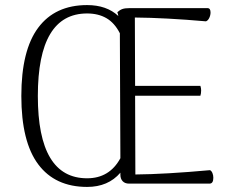

<svg xmlns="http://www.w3.org/2000/svg" viewBox="-20 -723 923 756"><path d="M820 -23Q820 0 805 0H488Q472 0 463 -9.5Q454 -19 454 -35V-43Q406 13 323 13Q197 13 130.5 -76Q64 -165 64 -345Q64 -525 130.5 -614Q197 -703 323 -703Q400 -703 446 -660Q444 -670 442 -675Q452 -684 462 -687.5Q472 -691 490 -691H797Q809 -691 809 -674Q809 -663 804 -652.5Q799 -642 791 -639Q631 -653 511 -654L512 -385H769Q772 -376 772 -367Q772 -355 769 -346H512L513 -36Q631 -37 807 -53Q813 -50 816.5 -41.5Q820 -33 820 -23ZM454 -100 452 -582V-592Q431 -633 399 -651.5Q367 -670 323 -670Q129 -670 129 -345Q129 -21 323 -21Q411 -21 454 -100Z"/></svg>

Font: Arima Madurai Light
Style: Regular
Weight: 300
Designer: Joana Correia and Natanael Gama
Foundry: NDISCOVER
Version: Version 1.019